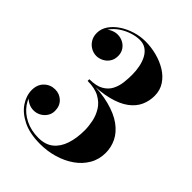

<svg xmlns="http://www.w3.org/2000/svg" viewBox="-217 -876 1003 1003"><g transform="rotate(45 285.0 -374.5)"><path d="M256 10Q179 10 127.8 -15.2Q76.5 -40.5 50.8 -79.2Q25 -118 25 -159Q25 -199.5 49.8 -223.8Q74.5 -248 110 -248Q142.5 -248 165.5 -226Q188.5 -204 188.5 -167.5Q188.5 -145.5 177 -128Q165.5 -110.5 147 -100.2Q128.5 -90 107 -90Q86.5 -90 68 -99.5Q49.5 -109 37.8 -124.8Q26 -140.5 26 -159H37.5Q37.5 -119 62.2 -84Q87 -49 129.5 -27.8Q172 -6.5 226 -6.5Q277 -6.5 308.8 -32.2Q340.5 -58 355.2 -103Q370 -148 370 -205Q370 -235 363.2 -268.5Q356.5 -302 338.2 -331.8Q320 -361.5 286 -380.2Q252 -399 198 -399V-407Q288.5 -407 352 -390.5Q415.5 -374 455 -345Q494.5 -316 512.8 -278.8Q531 -241.5 531 -200Q531 -151.5 508.2 -112.5Q485.5 -73.5 446.5 -46.2Q407.5 -19 358.2 -4.5Q309 10 256 10ZM198 -403.5V-411.5Q248.5 -411.5 277.2 -428Q306 -444.5 319.5 -471Q333 -497.5 336.5 -527.5Q340 -557.5 340 -585Q340 -616 334.2 -644.5Q328.5 -673 316.5 -695.2Q304.5 -717.5 285.5 -730.5Q266.5 -743.5 239.5 -743.5Q213.5 -743.5 183.8 -734Q154 -724.5 127.5 -706.8Q101 -689 84 -664.5Q67 -640 67 -610H55.5Q55.5 -631.5 68.2 -647.5Q81 -663.5 100 -672.5Q119 -681.5 137.5 -681.5Q159 -681.5 177.5 -672Q196 -662.5 207.5 -645Q219 -627.5 219 -603.5Q219 -577.5 206.5 -559.5Q194 -541.5 175.2 -532.2Q156.5 -523 137.5 -523Q116.5 -523 97.5 -533.8Q78.5 -544.5 66.5 -564Q54.5 -583.5 54.5 -610Q54.5 -641 73 -668Q91.5 -695 122.2 -715.5Q153 -736 190.5 -747.5Q228 -759 266 -759Q308 -759 349.5 -748.2Q391 -737.5 425.2 -716.5Q459.5 -695.5 480.2 -664Q501 -632.5 501 -591Q501 -553.5 486 -519.8Q471 -486 436.2 -459.8Q401.5 -433.5 343 -418.5Q284.5 -403.5 198 -403.5Z"/></g></svg>

Font: Bodoni Moda 18pt
Style: Bold
Weight: 700
Designer: Owen Earl
Foundry: indestructible type
Version: Version 2.004